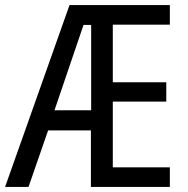

<svg xmlns="http://www.w3.org/2000/svg" viewBox="-22 -734 738 754"><path d="M645 0V-77H421V-335H631V-411H421V-637H645V-714H251L-2 0H90L167 -222H335V0ZM192 -301 306 -636H336V-301Z"/></svg>

Font: Noto Sans Khmer Condensed
Style: Regular
Weight: 400
Width: 3
Designer: Danh Hong and the Monotype Design Team
Foundry: Monotype Imaging Inc.
Version: Version 2.004